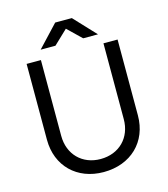

<svg xmlns="http://www.w3.org/2000/svg" viewBox="-129 -988 966 1103"><g transform="rotate(-15 354.0 -436.0)"><path d="M351 15C513 15 624 -92 624 -249V-700H540V-249C540 -139 464 -62 353 -62C244 -62 168 -139 168 -249V-700H83V-249C83 -92 193 15 351 15ZM435 -758H523L402 -887H303L182 -758H270L353 -837Z"/></g></svg>

Font: HB Figtree Prototype
Style: Regular
Weight: 400
Designer: Alfredo Marco Pradil
Foundry: Hanken Design Co.®
Version: Version 1.002;Glyphs 3.2 (3228)